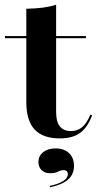

<svg xmlns="http://www.w3.org/2000/svg" viewBox="-20 -569 406 805"><path d="M230.6 11.3Q160.5 11.3 125.4 -25.8Q90.3 -62.9 90.3 -141.1V-208.9H215.3V-100.8Q215.3 -56.5 231.9 -37.9Q248.4 -19.4 276.6 -19.4Q305.6 -19.4 325 -36.3Q344.4 -53.2 358.9 -88.7L366.1 -85.5Q347.6 -34.7 315.7 -11.7Q283.9 11.3 230.6 11.3ZM90.3 -208.9V-532.3Q129.8 -533.1 160.1 -537.1Q190.3 -541.1 215.3 -549.2V-208.9ZM0.8 -408.9V-417.7H340.3V-408.9ZM189.5 216.1 188.7 210.5Q225.8 202.4 245.2 189.9Q264.5 177.4 264.5 161.3Q264.5 144.4 246.8 144.4Q234.7 144.4 222.6 150.8Q210.5 157.3 190.3 157.3Q167.7 157.3 154.4 144.4Q141.1 131.5 141.1 110.5Q141.1 84.7 160.9 69Q180.6 53.2 212.9 53.2Q248.4 53.2 269.4 73Q290.3 92.7 290.3 126.6Q290.3 161.3 265.7 183.5Q241.1 205.6 189.5 216.1Z"/></svg>

Font: Playfair 144pt SemiExpanded ExtraBold
Style: Regular
Weight: 800
Width: 6
Designer: Claus Eggers Sørensen
Foundry: Claus Eggers Sørensen
Version: Version 2.203